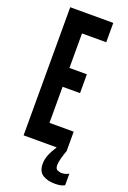

<svg xmlns="http://www.w3.org/2000/svg" viewBox="-173 -791 688 1035"><g transform="rotate(20 171.0 -274.0)"><path d="M40 0V-735H287V-624H148V-426H248V-318H148V-111H287V0ZM286.5 187.5Q245 187.5 217 170.2Q189 153 189 108Q189 82.5 199.5 56.5Q210 30.5 230 0H287Q279.5 20 272.2 45.8Q265 71.5 265 88.5Q265 110 278 115.5Q291 121 300.5 121Q324 121 342.5 109.5V176Q324 187.5 286.5 187.5Z"/></g></svg>

Font: League Gothic
Style: Regular
Weight: 400
Designer: The League of Moveable Type
Version: Version 2.001